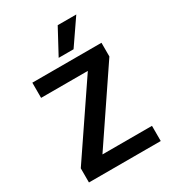

<svg xmlns="http://www.w3.org/2000/svg" viewBox="-210 -1010 1021 1128"><g transform="rotate(-30 300.5 -446.0)"><path d="M269 -723 360 -892H486L370 -723ZM531 -674V-581L208 -103H544V0H57V-96L379 -571H62V-674Z"/></g></svg>

Font: Hind Semibold
Style: Regular
Weight: 600
Designer: Manushi Parikh, Satya Rajpurohit
Foundry: Indian Type Foundry
Version: Version 1.201;PS 1.0;hotconv 1.0.78;makeotf.lib2.5.61930; tt